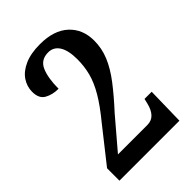

<svg xmlns="http://www.w3.org/2000/svg" viewBox="-214 -817 910 910"><g transform="rotate(-45 241.5 -362.0)"><path d="M36 0V-83L171 -254Q222 -316 250.5 -364.5Q279 -413 290.5 -456.5Q302 -500 302 -548Q302 -607 282.5 -638Q263 -669 227 -669Q177 -669 158.5 -626Q140 -583 140 -512Q100 -512 70.5 -528.5Q41 -545 41 -590Q41 -626 61.5 -656.5Q82 -687 123.5 -705.5Q165 -724 227 -724Q320 -724 370.5 -677.5Q421 -631 421 -554Q421 -502 401 -454Q381 -406 342 -355Q303 -304 246 -242L119 -93H316Q345 -93 362.5 -112Q380 -131 388 -165L394 -190H442L438 0Z"/></g></svg>

Font: Noto Serif Condensed SemiBold
Style: Regular
Weight: 600
Width: 3
Designer: Monotype Design Team
Foundry: Monotype Imaging Inc.
Version: Version 2.013